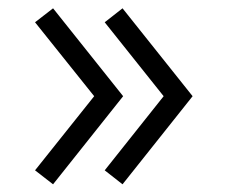

<svg xmlns="http://www.w3.org/2000/svg" viewBox="-20 -508 576 474"><path d="M111 -53 284 -270.5 111 -487.5 66.5 -453 212.5 -270.5 66.5 -87.5ZM282.5 -53 455.5 -270.5 282.5 -487.5 238.5 -453 384 -270.5 238.5 -87.5Z"/></svg>

Font: Hauora
Style: Regular
Weight: 400
Designer: Mikhail Sharanda
Foundry: WCYS & Co.
Version: Version 1.010